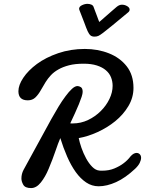

<svg xmlns="http://www.w3.org/2000/svg" viewBox="-20 -959 753 998"><path d="M141.6 18.6Q110.8 18.6 101.1 1.5Q91.3 -15.6 91.3 -31.2Q91.3 -55.2 102.5 -76.2L246.6 -339.8Q265.1 -373 283.9 -404.1Q302.7 -435.1 320.8 -459Q338.4 -482.9 354.2 -497.3Q370.1 -511.7 382.8 -511.7Q391.1 -511.7 400.4 -505.9Q409.7 -500 409.7 -481.4Q409.7 -472.2 404.3 -455.6Q398.9 -439 390.1 -417.5Q381.3 -396 369.6 -370.4Q357.9 -344.7 345.2 -317.9L351.6 -317.4H357.9Q400.4 -317.4 437.7 -335.2Q475.1 -353 503.9 -381.8Q532.7 -410.6 549.1 -445.1Q565.4 -479.5 565.4 -512.7Q565.4 -536.1 557.1 -557.1Q548.8 -578.1 530.3 -593.8Q512.2 -609.4 483.4 -618.7Q454.6 -627.9 415 -627.9Q370.6 -627.9 338.6 -619.6Q306.6 -611.3 283.7 -598.1Q260.3 -585 244.4 -567.9Q228.5 -550.8 217.3 -532.7Q204.1 -511.7 191.9 -489.7Q179.7 -467.8 164.1 -452.6Q148.4 -437.5 124.5 -437.5Q75.7 -437.5 75.7 -484.9Q75.7 -516.6 101.1 -554.7Q126.5 -592.8 171.9 -626.5Q218.3 -660.6 282.7 -682.6Q347.2 -704.6 420.9 -704.6Q488.3 -704.6 545.9 -681.9Q603.5 -659.2 638.7 -614.3Q673.8 -569.3 673.8 -502Q673.8 -452.1 647.5 -407.7Q621.1 -363.3 579.1 -329.1Q537.6 -295.4 487.3 -272.5Q437 -249.5 389.2 -241.2Q393.6 -219.2 403.3 -190.9Q413.1 -162.6 427.5 -136Q441.9 -109.4 459.7 -91.6Q477.5 -73.7 497.1 -72.3L504.4 -71.8H511.2Q546.9 -71.8 574.7 -83.5Q602.5 -95.2 621.1 -109.4Q642.6 -125 659.2 -147Q674.8 -164.1 689.9 -164.1Q699.7 -164.1 706.5 -157.2Q713.4 -150.4 713.4 -138.7Q713.4 -127.4 706.3 -112.5Q699.2 -97.7 682.1 -81.5Q631.8 -34.2 583.7 -12.5Q535.6 9.3 492.7 9.3Q457.5 9.3 427.7 -10.7Q397.9 -30.8 373.5 -64.9Q349.1 -99.1 329.1 -144.8Q309.1 -190.4 293.5 -241.2Q282.2 -215.3 268.3 -174.1Q254.4 -132.8 232.9 -81.5Q215.3 -39.1 192.1 -10.3Q168.9 18.6 141.6 18.6ZM471.2 -768.6Q458 -768.6 450.4 -774.9Q442.9 -781.2 435.5 -796.9Q428.7 -812 418 -841.6Q407.2 -871.1 393.1 -905.8Q391.1 -910.2 391.1 -912.6Q391.1 -924.8 406 -931.9Q420.9 -939 434.6 -939Q444.8 -939 454.1 -935.3Q463.4 -931.6 466.3 -923.3L474.1 -902.3L483.9 -876.5L492.2 -854L496.1 -844.7L561.5 -901.9L586.4 -923.3Q600.1 -934.6 613.8 -934.6Q628.4 -934.6 641.1 -927Q653.8 -919.4 653.8 -909.2Q653.8 -901.4 647 -895.5Q599.1 -856 566.2 -828.6Q533.2 -801.3 516.1 -788.6Q500 -776.4 491.5 -772.5Q482.9 -768.6 471.2 -768.6Z"/></svg>

Font: Damion
Style: Regular
Weight: 400
Designer: Vernon Adams
Foundry: Vernon Adams
Version: Version 1.100; ttfautohint (v1.8.4.7-5d5b)